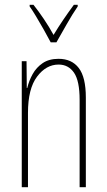

<svg xmlns="http://www.w3.org/2000/svg" viewBox="-20 -783 448 803"><path d="M225 -537Q280 -537 309.5 -498.5Q339 -460 339 -375V0H313V-365Q313 -445 289.5 -479Q266 -513 225 -513Q173 -513 135 -462.5Q97 -412 97 -311V0H71V-527H91L92 -415H94Q101 -445 116.5 -473Q132 -501 158.5 -519Q185 -537 225 -537ZM192 -606Q179 -631 162.5 -660Q146 -689 130.5 -715Q115 -741 104 -756V-763H120Q140 -738 163 -704Q186 -670 204 -637Q224 -670 244 -699.5Q264 -729 289 -763H305V-756Q283 -724 259.5 -682.5Q236 -641 216 -606Z"/></svg>

Font: Noto Sans Gurmukhi ExtraCondensed Thin
Style: Regular
Weight: 100
Width: 2
Designer: Jelle Bosma - Monotype Design Team
Foundry: Monotype Imaging Inc.
Version: Version 2.004; ttfautohint (v1.8.4.7-5d5b)